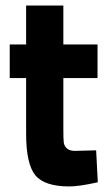

<svg xmlns="http://www.w3.org/2000/svg" viewBox="-20 -659 390 691"><path d="M331 -378H208V-189Q208 -159 209.5 -146.5Q211 -134 220.5 -125Q230 -116 250 -116L326 -118L332 -3Q265 12 230 12Q140 12 107 -28.5Q74 -69 74 -178V-378H15V-499H74V-639H208V-499H331Z"/></svg>

Font: TypoPRO Titillium Text
Style: 999 wt
Weight: 900
Designer: Accademia di Belle Arti di Urbino and others
Foundry: Accademia di Belle Arti di Urbino and others.
Version: Version 25.000